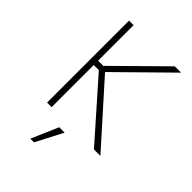

<svg xmlns="http://www.w3.org/2000/svg" viewBox="-229 -694 986 986"><g transform="rotate(45 263.5 -201.5)"><path d="M210 -321.3 488.3 -595.2H442.4L181.2 -337.4H143.6V-595.2H110.4V0H143.6V-305.7H180.7L450.7 0H497.6ZM180.7 191.9H207.5L283.2 45.4H244.1Z"/></g></svg>

Font: Now ExtraLight
Style: Regular
Weight: 200
Designer: Alfredo Marco Pradil
Foundry: Alfredo Marco Pradil
Version: Version 1.200;hotconv 1.0.109;makeotfexe 2.5.65596